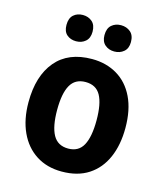

<svg xmlns="http://www.w3.org/2000/svg" viewBox="-113 -836 797 932"><g transform="rotate(15 285.5 -370.5)"><path d="M529 -274Q529 -189 501 -125Q473 -61 418.5 -25.5Q364 10 284 10Q210 10 155.5 -25Q101 -60 71.5 -124Q42 -188 42 -274Q42 -406 105 -481Q168 -556 287 -556Q358 -556 413 -523.5Q468 -491 498.5 -428Q529 -365 529 -274ZM186 -274Q186 -191 209.5 -148.5Q233 -106 286 -106Q338 -106 361 -148.5Q384 -191 384 -274Q384 -357 361 -398.5Q338 -440 285 -440Q233 -440 209.5 -398.5Q186 -357 186 -274ZM123 -684Q123 -718 141.5 -734.5Q160 -751 188 -751Q216 -751 235 -734.5Q254 -718 254 -684Q254 -652 235 -635.5Q216 -619 188 -619Q160 -619 141.5 -635Q123 -651 123 -684ZM314 -684Q314 -718 333 -734.5Q352 -751 380 -751Q408 -751 427.5 -734.5Q447 -718 447 -684Q447 -652 427.5 -635.5Q408 -619 380 -619Q352 -619 333 -635.5Q314 -652 314 -684Z"/></g></svg>

Font: Noto Sans Ethiopic SemiCondensed
Style: Bold
Weight: 700
Width: 4
Designer: Monotype Design Team
Foundry: Monotype Imaging Inc.
Version: Version 2.102; ttfautohint (v1.8.4.7-5d5b)